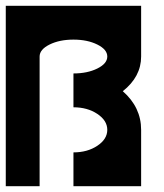

<svg xmlns="http://www.w3.org/2000/svg" viewBox="-20 -645 567 665"><path d="M117.2 -449.2V0H0V-625H468.8V-449.2Q468.8 -379.4 405.3 -329.1Q468.8 -273.4 468.8 -195.3V0H234.4V-117.2Q282.7 -117.2 317.1 -140.1Q351.6 -163.1 351.6 -195.3Q351.6 -227.5 317.1 -250.5Q282.7 -273.4 234.4 -273.4V-390.6Q282.7 -390.6 317.1 -407.7Q351.6 -424.8 351.6 -449.2Q351.6 -473.6 317.1 -490.7Q282.7 -507.8 234.4 -507.8Q186 -507.8 151.6 -490.7Q117.2 -473.6 117.2 -449.2Z"/></svg>

Font: Leporid
Style: Regular
Weight: 400
Designer: GGBotNet
Foundry: GGBotNet
Version: 1.00